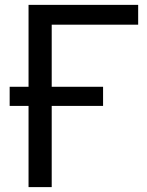

<svg xmlns="http://www.w3.org/2000/svg" viewBox="-20 -765 600 785"><path d="M19.5 -332V-410.2H96.7V-745.1H544.9V-664.1H191.4V-410.2H401.4V-332H191.4V0H96.7V-332Z"/></svg>

Font: Gothic A1 Medium
Style: Regular
Weight: 500
Designer: HanYang I&C Co.,Ltd.
Foundry: HanYang I&C Co.,Ltd.
Version: Version 2.50